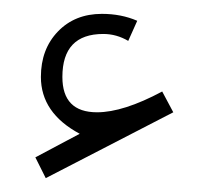

<svg xmlns="http://www.w3.org/2000/svg" viewBox="-20 -257 299 277"><path d="M230 -95 46 0 31 -30 95 -64Q39 -94 39 -146Q39 -186 63.5 -211.5Q88 -237 127 -237Q155 -237 178 -227L165 -198Q148 -208 129 -208Q70 -208 70 -146Q70 -95 120 -95Q158 -95 214 -125Z"/></svg>

Font: Yekan
Style: Regular
Weight: 400
Designer: ParsMizban Co
Foundry: ParsMizban Co
Version: Version 2.000